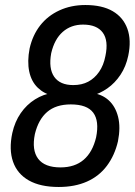

<svg xmlns="http://www.w3.org/2000/svg" viewBox="-20 -735 538 765"><path d="M214 10Q141 10 95 -16Q49 -42 32 -90.5Q15 -139 29 -205Q39 -250 62.5 -284Q86 -318 119.5 -339Q153 -360 191 -365L190 -354Q156 -361 130.5 -385.5Q105 -410 96.5 -450Q88 -490 98 -542Q110 -595 140 -633.5Q170 -672 216.5 -693.5Q263 -715 320 -715Q387 -715 429 -690.5Q471 -666 487.5 -620.5Q504 -575 491 -513Q482 -470 460 -437Q438 -404 408 -383Q378 -362 344 -353L345 -365Q386 -360 413 -335.5Q440 -311 450.5 -269.5Q461 -228 450 -172Q437 -116 406 -74.5Q375 -33 326.5 -11.5Q278 10 214 10ZM221 -68Q278 -68 313.5 -98.5Q349 -129 363 -188Q376 -253 351.5 -286Q327 -319 262 -319Q203 -319 168 -289Q133 -259 119 -201Q106 -137 132 -102.5Q158 -68 221 -68ZM272 -396Q306 -396 331.5 -409.5Q357 -423 375 -449Q393 -475 400 -512Q413 -573 389.5 -605Q366 -637 311 -637Q263 -637 230 -608Q197 -579 184 -523Q173 -462 196 -429Q219 -396 272 -396Z"/></svg>

Font: Nunito Sans 10pt Condensed SemiBold
Style: Italic
Weight: 600
Width: 3
Italic angle: -9°
Designer: Vernon Adams
Foundry: Vernon Adams
Version: Version 3.101;gftools[0.9.27]